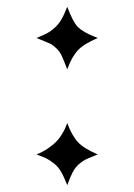

<svg xmlns="http://www.w3.org/2000/svg" viewBox="-20 -536 392 562"><path d="M266.1 -84Q262.2 -82.5 255.4 -79.6Q236.8 -72.3 228.8 -68.1Q220.7 -64 210.4 -54.9Q200.2 -45.9 192.9 -32Q185.5 -18.1 176.8 5.9Q167.5 -18.1 158.9 -33Q150.4 -47.9 137.9 -57.6Q125.5 -67.4 116.2 -72Q106.9 -76.7 86.9 -84Q105.5 -91.3 120.4 -101.6Q135.3 -111.8 144 -120.6Q152.8 -129.4 160.2 -141.4Q167.5 -153.3 170.2 -159.4Q172.9 -165.5 176.8 -175.8Q190.4 -139.2 208 -120.1Q225.6 -101.1 266.1 -84ZM266.1 -424.8Q224.6 -407.2 207.3 -388.2Q189.9 -369.1 176.8 -333Q167 -358.9 161.1 -371.8Q155.3 -384.8 144.8 -394.8Q134.3 -404.8 127 -408.2Q119.6 -411.6 97.7 -420.4Q90.8 -423.3 86.9 -424.8Q106.9 -433.1 117.7 -438.7Q128.4 -444.3 139.9 -454.6Q151.4 -464.8 159.7 -479Q168 -493.2 176.8 -516.1Q193.8 -471.2 207.8 -457Q221.7 -442.9 256.3 -428.7Q258.3 -427.7 259.5 -427.5Q260.7 -427.2 262.7 -426.3Q264.6 -425.3 266.1 -424.8Z"/></svg>

Font: Common Serif News
Style: Regular
Weight: 450
Designer: Philipp H. Poll, Khaled Hosny
Foundry: Stefan Peev, Context Ltd.
Version: Version 1.026